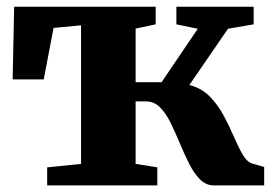

<svg xmlns="http://www.w3.org/2000/svg" viewBox="-20 -564 832 584"><path d="M123.5 0V-55L226.5 -65.5V-487L143 -479L113 -322.5H18.5L23 -543.5H453.5V-490L392.5 -477V-314H471.5L581.5 -476.5L516.5 -490V-543.5H751.5V-490L673.5 -476.5L556 -305.5Q593 -296 618 -270.5Q643 -245 660.2 -212.8Q677.5 -180.5 691 -149Q704.5 -117.5 717.8 -94.5Q731 -71.5 747.5 -66.5L783.5 -56V0H631Q606.5 0 588.2 -18.5Q570 -37 555.2 -66.2Q540.5 -95.5 527 -128Q513.5 -160.5 499.2 -189.8Q485 -219 467 -237.2Q449 -255.5 424.5 -255.5H392.5V-65.5L458.5 -55V0Z"/></svg>

Font: Merriweather 48pt Black
Style: Regular
Weight: 900
Version: Version 2.100